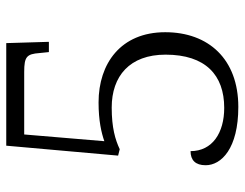

<svg xmlns="http://www.w3.org/2000/svg" viewBox="-102 -652 764 599"><g transform="rotate(-90 279.5 -352.0)"><path d="M246 10C395 10 479 -83 479 -218C479 -357 381 -426 260 -426C202 -426 165 -417 139 -408L160 -658H355C403 -658 411 -650 414 -610L417 -581H449L445 -714H125L94 -365L114 -360C144 -374 181 -385 244 -385C342 -385 409 -329 409 -217C409 -92 345 -34 243 -34C165 -34 108 -71 108 -139C80 -139 64 -124 64 -92C64 -43 116 10 246 10Z"/></g></svg>

Font: Noto Serif Georgian Light
Style: Regular
Weight: 300
Designer: Monotype Design Team, Akaki Razmadze
Foundry: Google LLC
Version: Version 2.003